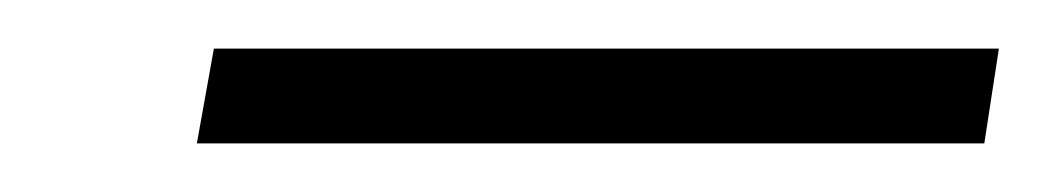

<svg xmlns="http://www.w3.org/2000/svg" viewBox="-20 -656 431 79"><path d="M61 -597 68 -636H391L385 -597Z"/></svg>

Font: DM Sans ExtraLight
Style: Italic
Weight: 250
Italic angle: -10°
Designer: Colophon Foundry, Jonny Pinhorn
Foundry: Colophon Foundry
Version: Version 4.004;gftools[0.9.30]